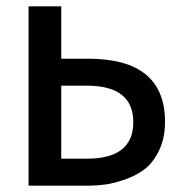

<svg xmlns="http://www.w3.org/2000/svg" viewBox="-20 -585 565 605"><path d="M258 -400Q500 -400 500 -201Q500 -150 481.5 -111.5Q463 -73 436.5 -52.5Q410 -32 374 -19.5Q338 -7 311.5 -3.5Q285 0 258 0H70V-565H173V-400ZM254 -85Q400 -85 400 -200Q400 -315 254 -315H173V-85Z"/></svg>

Font: MB Grotesk
Style: Regular
Weight: 400
Designer: Nawras Khrais
Foundry: Nawras Khrais
Version: Version 1.000;PS 001.000;hotconv 1.0.88;makeotf.lib2.5.64775